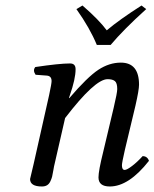

<svg xmlns="http://www.w3.org/2000/svg" viewBox="-20 -666 560 696"><path d="M433 -124Q422 -76 422 -67Q422 -50 432 -50Q440 -50 459 -64.5Q478 -79 497 -100Q514 -100 520 -83Q447 10 378 10Q337 10 337 -23Q337 -47 354 -115L392 -275Q405 -330 405 -343Q405 -365 396.5 -372Q388 -379 370 -379Q324 -379 216 -238L178 -72Q176 -65 173.5 -49.5Q171 -34 169 -26Q167 -18 162.5 -8.5Q158 1 150.5 5.5Q143 10 132 10Q89 10 89 -17Q89 -19 102 -72L158 -321Q167 -363 167 -372Q167 -391 149 -392L109 -395Q98 -411 108 -423Q195 -436 234 -436Q254 -436 254 -415Q254 -380 233 -320L230 -311L231 -310Q297 -387 336.5 -413Q376 -439 418 -439Q484 -439 484 -359Q484 -340 471 -283ZM331 -503Q306 -564 257 -633L279 -646Q339 -594 367 -556Q413 -595 493 -646L510 -633Q427 -558 381 -503Z"/></svg>

Font: Linux Libertine O
Style: Italic
Weight: 400
Italic angle: -12°
Designer: Philipp H. Poll
Foundry: Philipp H. Poll
Version: Version 5.1.6